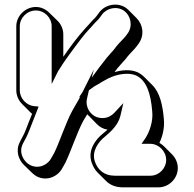

<svg xmlns="http://www.w3.org/2000/svg" viewBox="-20 -722 834 825"><path d="M744 0C744 -23 734 -44 719 -59L684 -94C678 -100 672 -104 665 -108C679 -137 688 -175 684 -211C679 -270 667 -324 635 -356L600 -391C592 -399 581 -407 570 -412C539 -425 502 -421 472 -412C476 -417 479 -422 484 -428L505 -452C514 -461 521 -470 528 -479C540 -494 557 -509 568 -524L576 -535C602 -571 594 -617 567 -644L532 -679C496 -716 433 -706 406 -668L398 -657C395 -654 392 -650 389 -646C374 -632 363 -617 349 -603C314 -565 282 -521 252 -478V-574C252 -596 243 -617 228 -632L192 -667C177 -682 157 -692 134 -692C89 -692 50 -654 50 -609V-334C50 -311 60 -290 75 -275L110 -240C112 -238 115 -235 118 -233C108 -209 98 -183 92 -167C82 -140 74 -131 65 -111C46 -74 60 -36 82 -14L118 21C124 27 131 32 138 36C186 60 233 32 249 -2C254 -9 255 -13 261 -23C284 -70 311 -153 338 -203C344 -214 350 -222 355 -231C357 -228 360 -226 362 -224L397 -188C409 -176 423 -168 442 -165C435 -158 428 -153 421 -147C390 -122 357 -77 373 -26C379 -8 387 7 399 19L435 55C453 73 477 83 508 83H661C706 83 744 45 744 0ZM335 -327 319 -303 325 -307C315 -287 303 -269 290 -245C262 -193 235 -109 213 -65C205 -52 206 -51 201 -44C188 -16 148 7 109 -13C82 -27 59 -66 78 -104C87 -122 95 -133 106 -162C113 -181 128 -217 139 -246L146 -264L126 -266C94 -269 65 -299 65 -334V-609C65 -646 97 -677 134 -677C171 -677 202 -646 202 -609V-361L230 -417C230 -418 232 -419 233 -421C253 -454 279 -490 301 -519C316 -540 344 -576 360 -593C376 -609 385 -622 399 -635C403 -639 407 -644 410 -648L418 -659C438 -687 482 -698 514 -675C541 -655 552 -612 529 -579L521 -568C511 -555 494 -540 481 -524C474 -515 468 -506 459 -497L438 -473C414 -443 398 -421 374 -388L383 -423ZM362 -334 384 -350C393 -356 405 -361 418 -370C428 -376 437 -381 443 -384L461 -392C492 -404 533 -411 564 -398C610 -377 628 -319 634 -244C639 -201 622 -154 604 -127L588 -104H626C662 -104 694 -72 694 -35C694 2 663 33 626 33H473C428 33 399 8 387 -30C374 -72 402 -112 431 -135C456 -156 487 -184 497 -223L510 -279L471 -237C454 -219 427 -208 395 -219C369 -229 345 -261 354 -299Z"/></svg>

Font: Blanket
Style: Poster
Weight: 900
Foundry: Cannot Into Space Fonts
Version: Version 0.9